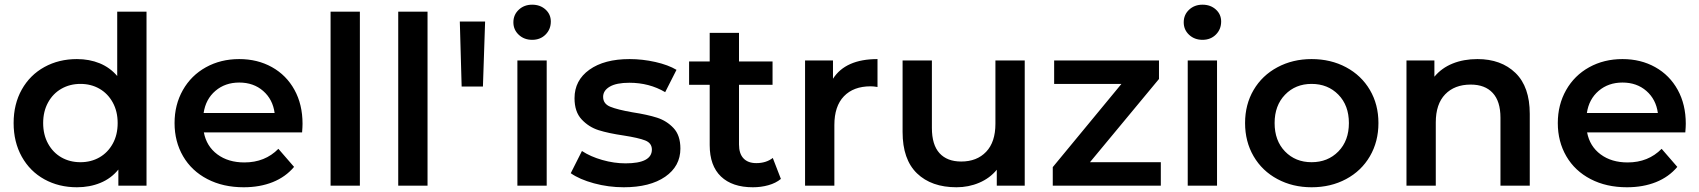

<svg xmlns="http://www.w3.org/2000/svg" viewBox="-20 -792 7248 819"><path d="M38.1 -267.1Q38.1 -348.1 73 -410.2Q107.9 -472.2 169.4 -506.1Q231 -540 308.1 -540Q361.3 -540 405.3 -522Q449.2 -503.9 480 -467.8V-742.2H605V0H484.9V-68.8Q454.1 -30.8 408.4 -12Q362.8 6.8 308.1 6.8Q231 6.8 169.4 -27.1Q107.9 -61 73 -123.5Q38.1 -186 38.1 -267.1ZM164.1 -267.1Q164.1 -217.3 185.1 -179.2Q206.1 -141.1 241.9 -120.6Q277.8 -100.1 323.2 -100.1Q368.2 -100.1 404.1 -120.6Q439.9 -141.1 460.9 -179Q481.9 -216.8 481.9 -267.1Q481.9 -316.9 460.9 -355Q439.9 -393.1 404.1 -413.6Q368.2 -434.1 323.2 -434.1Q278.3 -434.1 242.2 -413.6Q206.1 -393.1 185.1 -355Q164.1 -316.9 164.1 -267.1Z M724.6 -267.1Q724.6 -345.2 760 -407.7Q795.4 -470.2 858.4 -505.1Q921.4 -540 1000.5 -540Q1078.6 -540 1140.1 -505.6Q1201.7 -471.2 1236.1 -408.7Q1270.5 -346.2 1270.5 -264.2Q1270.5 -251 1268.6 -227.1H849.6Q860.8 -168 907.2 -133.5Q953.6 -99.1 1022.5 -99.1Q1110.4 -99.1 1167.5 -157.2L1234.4 -80.1Q1198.2 -37.1 1143.3 -15.1Q1088.4 6.8 1019.5 6.8Q931.6 6.8 864.5 -28.1Q797.4 -63 761 -125.5Q724.6 -188 724.6 -267.1ZM848.6 -310.1H1151.4Q1143.6 -368.2 1102.5 -404.1Q1061.5 -439.9 1000.5 -439.9Q940.4 -439.9 898.9 -404.5Q857.4 -369.1 848.6 -310.1Z M1390.1 0V-742.2H1515.1V0Z M1678.7 0V-742.2H1803.7V0Z M1941.4 -700.2H2049.3L2040 -422.9H1949.2Z M2169.9 -696.8Q2169.9 -729 2192.9 -750.5Q2215.8 -772 2250 -772Q2284.2 -772 2306.9 -751.5Q2329.6 -731 2329.6 -700.2Q2329.6 -667 2307.1 -644.5Q2284.7 -622.1 2250 -622.1Q2215.8 -622.1 2192.9 -643.6Q2169.9 -665 2169.9 -696.8ZM2187 0V-534.2H2312V0Z M2414.6 -53.2 2462.4 -147.9Q2498.5 -124 2549.1 -109.6Q2599.6 -95.2 2648.4 -95.2Q2760.3 -95.2 2760.7 -153.8Q2760.7 -181.6 2732.2 -192.9Q2703.6 -204.1 2640.6 -213.9Q2574.7 -223.6 2533.2 -236.8Q2491.7 -250 2461.2 -282.5Q2430.7 -314.9 2430.7 -373Q2430.7 -449.2 2494.1 -494.6Q2557.6 -540 2665.5 -540Q2720.7 -540 2775.6 -527.6Q2830.6 -515.1 2865.7 -494.1L2817.4 -398.9Q2749.5 -439 2664.6 -439Q2609.4 -439 2581.1 -422.4Q2552.7 -405.8 2552.7 -378.9Q2552.7 -349.1 2583.3 -336.7Q2613.8 -324.2 2677.7 -313Q2741.7 -303.2 2782.7 -290Q2823.7 -276.9 2853 -245.8Q2882.3 -214.8 2882.3 -158.2Q2882.3 -83 2817.4 -38.1Q2752.4 6.8 2640.6 6.8Q2575.7 6.8 2513.7 -10Q2451.7 -26.9 2414.6 -53.2Z M2919.4 -430.2V-529.8H3007.3V-651.9H3132.3V-529.8H3275.4V-430.2H3132.3V-175.8Q3132.3 -136.7 3151.4 -116.5Q3170.4 -96.2 3206.1 -96.2Q3248 -96.2 3276.4 -118.2L3311 -28.8Q3289.1 -10.7 3257.6 -2Q3226.1 6.8 3191.4 6.8Q3103.5 6.8 3055.4 -39.1Q3007.3 -85 3007.3 -172.9V-430.2Z M3414.1 0V-534.2H3533.2V-456.1Q3586.9 -540 3723.1 -540V-420.9Q3707 -423.8 3693.8 -423.8Q3620.6 -423.8 3579.8 -381.3Q3539.1 -338.9 3539.1 -258.8V0Z M3830.1 -229V-534.2H3955.1V-246.1Q3955.1 -174.3 3987.5 -138.7Q4020 -103 4080.1 -103Q4147 -103 4186.5 -144.5Q4226.1 -186 4226.1 -264.2V-534.2H4351.1V0H4231.9V-67.9Q4202.1 -31.7 4157 -12.5Q4111.8 6.8 4060.1 6.8Q3953.1 6.8 3891.6 -52.5Q3830.1 -111.8 3830.1 -229Z M4470.7 0V-79.1L4763.7 -434.1H4476.6V-534.2H4923.8V-455.1L4629.4 -100.1H4931.6V0Z M5029.3 -696.8Q5029.3 -729 5052.2 -750.5Q5075.2 -772 5109.4 -772Q5143.6 -772 5166.3 -751.5Q5189 -731 5189 -700.2Q5189 -667 5166.5 -644.5Q5144 -622.1 5109.4 -622.1Q5075.2 -622.1 5052.2 -643.6Q5029.3 -665 5029.3 -696.8ZM5046.4 0V-534.2H5171.4V0Z M5291 -267.1Q5291 -346.2 5327.4 -408.2Q5363.8 -470.2 5429 -505.1Q5494.1 -540 5574.7 -540Q5656.7 -540 5721.9 -505.1Q5787.1 -470.2 5823.5 -408.2Q5859.9 -346.2 5859.9 -267.1Q5859.9 -188 5823.5 -125.5Q5787.1 -63 5721.9 -28.1Q5656.7 6.8 5574.7 6.8Q5494.1 6.8 5429 -28.1Q5363.8 -63 5327.4 -125.5Q5291 -188 5291 -267.1ZM5417 -267.1Q5417 -191.9 5461.4 -146Q5505.9 -100.1 5574.7 -100.1Q5644 -100.1 5689 -146Q5733.9 -191.9 5733.9 -267.1Q5733.9 -342.3 5689 -388.2Q5644 -434.1 5574.7 -434.1Q5505.9 -434.1 5461.4 -387.9Q5417 -341.8 5417 -267.1Z M5979.5 0V-534.2H6098.6V-464.8Q6129.4 -502 6176.5 -521Q6223.6 -540 6282.2 -540Q6383.3 -540 6444.3 -481Q6505.4 -421.9 6505.4 -306.2V0H6380.4V-290Q6380.4 -359.9 6347.4 -395.5Q6314.5 -431.2 6253.4 -431.2Q6184.6 -431.2 6144.5 -389.6Q6104.5 -348.1 6104.5 -270V0Z M6625 -267.1Q6625 -345.2 6660.4 -407.7Q6695.8 -470.2 6758.8 -505.1Q6821.8 -540 6900.9 -540Q6979 -540 7040.5 -505.6Q7102.1 -471.2 7136.5 -408.7Q7170.9 -346.2 7170.9 -264.2Q7170.9 -251 7168.9 -227.1H6750Q6761.2 -168 6807.6 -133.5Q6854 -99.1 6922.9 -99.1Q7010.7 -99.1 7067.9 -157.2L7134.8 -80.1Q7098.6 -37.1 7043.7 -15.1Q6988.8 6.8 6919.9 6.8Q6832 6.8 6764.9 -28.1Q6697.8 -63 6661.4 -125.5Q6625 -188 6625 -267.1ZM6749 -310.1H7051.8Q7043.9 -368.2 7002.9 -404.1Q6961.9 -439.9 6900.9 -439.9Q6840.8 -439.9 6799.3 -404.5Q6757.8 -369.1 6749 -310.1Z"/></svg>

Font: Montserrat SemiBold
Style: Regular
Weight: 600
Designer: Julieta Ulanovsky
Foundry: Julieta Ulanovsky
Version: Version 7.200